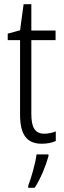

<svg xmlns="http://www.w3.org/2000/svg" viewBox="-20 -678 306 919"><path d="M192 -38C146 -38 130 -70 130 -133V-486H246V-532H130V-658H93L76 -533L17 -517V-486H76V-130C76 -35 107 10 180 10C207 10 229 5 247 -3V-49C233 -43 212 -38 192 -38ZM212 70V61H155C150 102 129 176 115 211V221H146C174 178 199 117 212 70Z"/></svg>

Font: Noto Sans Armenian Condensed Light
Style: Regular
Weight: 300
Width: 3
Designer: Monotype Design Team
Foundry: Monotype Imaging Inc.
Version: Version 2.008